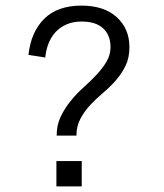

<svg xmlns="http://www.w3.org/2000/svg" viewBox="-20 -668 586 688"><path d="M272.9 0H182.1V-90.8H272.9ZM443.8 -499Q443.8 -460.9 429.9 -432.4Q416 -403.8 395 -379.9Q374 -356 349.1 -335Q324.2 -314 303.2 -291.5Q282.2 -269 268.1 -242.4Q253.9 -215.8 253.9 -182.1H183.1Q183.1 -220.2 197.5 -250Q211.9 -279.8 232.9 -305.9Q253.9 -332 279.5 -355Q305.2 -377.9 326.2 -400.4Q347.2 -422.9 361.6 -447Q376 -471.2 376 -499Q376 -542 349.6 -566.4Q323.2 -590.8 272.9 -590.8Q242.2 -590.8 219 -580.8Q195.8 -570.8 179.9 -554Q164.1 -537.1 154.5 -513.7Q145 -490.2 142.1 -461.9L82 -471.2Q90.8 -553.2 138.4 -600.6Q186 -647.9 272 -647.9Q353 -647.9 398.4 -606.4Q443.8 -564.9 443.8 -499Z"/></svg>

Font: Anonymous Pro
Style: Regular
Weight: 400
Monospace: yes
Designer: Mark Simonson
Version: Version 1.003